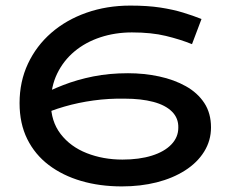

<svg xmlns="http://www.w3.org/2000/svg" viewBox="-20 -654 818 687"><path d="M416 13Q337 13 270.5 -6.5Q204 -26 154.5 -63.5Q105 -101 77.5 -156.5Q50 -212 50 -285Q50 -362 80 -426Q110 -490 163.5 -536.5Q217 -583 289.5 -608.5Q362 -634 446 -634Q508 -634 553.5 -627Q599 -620 635 -609Q671 -598 701 -586L667 -496Q625 -513 573.5 -525.5Q522 -538 452 -538Q392 -538 339 -520.5Q286 -503 246.5 -470Q207 -437 184.5 -390.5Q162 -344 162 -286Q162 -220 197 -174.5Q232 -129 290.5 -106Q349 -83 418 -83Q478 -83 523 -97Q568 -111 593 -137Q618 -163 618 -197Q619 -231 595.5 -254.5Q572 -278 528.5 -289.5Q485 -301 426 -301Q369 -302 314.5 -294.5Q260 -287 210 -272.5Q160 -258 115 -237L111 -306Q156 -330 206 -349.5Q256 -369 313.5 -380.5Q371 -392 438 -392Q496 -392 549.5 -380.5Q603 -369 645 -345.5Q687 -322 711 -285.5Q735 -249 735 -198Q735 -151 710.5 -111.5Q686 -72 642 -44Q598 -16 540.5 -1.5Q483 13 416 13Z"/></svg>

Font: BioRhyme SemiExpanded Medium
Style: Regular
Weight: 500
Width: 6
Designer: Aoife Mooney
Foundry: Aoife Mooney Type
Version: Version 1.600;gftools[0.9.33]